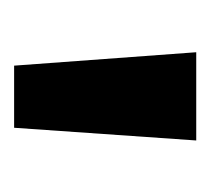

<svg xmlns="http://www.w3.org/2000/svg" viewBox="-33 -721 298 272"><g transform="rotate(90 116.0 -585.0)"><path d="M179 -714 161 -456H73L54 -714Z"/></g></svg>

Font: Noto Sans Georgian Condensed SemiBold
Style: Regular
Weight: 600
Width: 3
Designer: Monotype Design Team, Akaki Razmadze
Foundry: Google LLC
Version: Version 2.005; ttfautohint (v1.8.4.7-5d5b)